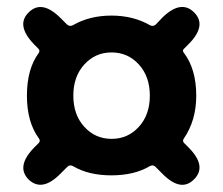

<svg xmlns="http://www.w3.org/2000/svg" viewBox="-20 -644 629 542"><path d="M151 -154Q99 -101 61 -137Q24 -174 77 -228L89 -240Q95 -246 90 -253Q56 -299 56 -374Q56 -449 89 -494Q94 -501 88 -507L76 -519Q24 -573 61 -609Q98 -646 151 -593L169 -575Q177 -568 186 -573Q233 -600 294.5 -600Q356 -600 403 -573Q412 -568 420 -575L438 -594Q491 -646 528 -609Q565 -572 512 -519L499 -506Q494 -501 499 -495Q534 -449 534 -374Q534 -304 499 -253Q494 -246 500 -240L512 -228Q565 -175 528 -138Q491 -100 438 -154L419 -173Q412 -180 403 -175Q359 -149 294.5 -149Q230 -149 186 -175Q177 -180 170 -173ZM218 -286Q249 -252 295 -252Q341 -252 372 -286Q403 -320 403 -374Q403 -428 372 -462Q341 -496 295 -496Q249 -496 218 -462Q187 -428 187 -374Q187 -320 218 -286Z"/></svg>

Font: Resource Han Rounded KR
Style: Bold
Weight: 700
Designer: Cyano Hao (round all glyphs); Ryoko NISHIZUKA 西塚涼子 (kana, bopomofo & ideographs); Paul D. Hunt (Latin, Greek & Cyrillic)
Foundry: Cyano Hao
Version: 0.990